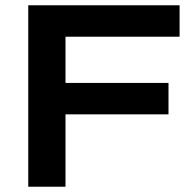

<svg xmlns="http://www.w3.org/2000/svg" viewBox="-20 -707 739 727"><path d="M87 0V-687H660V-568H228V-393H618V-274H228V0Z"/></svg>

Font: Archivo SemiExpanded SemiBold
Style: Regular
Weight: 600
Width: 6
Designer: Hector Gatti
Foundry: Omnibus-Type
Version: Version 2.001